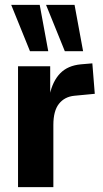

<svg xmlns="http://www.w3.org/2000/svg" viewBox="-20 -768 423 788"><path d="M54 0V-496H186V-379H184Q196 -435 227 -467Q258 -499 312 -504L359 -508L369 -383L285 -375Q245 -371 222 -342Q199 -313 199 -255V0ZM246 -558 169 -748H286L321 -558ZM103 -558 26 -748H143L178 -558Z"/></svg>

Font: Nunito Sans 10pt Condensed ExtraBold
Style: Regular
Weight: 800
Width: 3
Designer: Vernon Adams
Foundry: Vernon Adams
Version: Version 3.101;gftools[0.9.27]